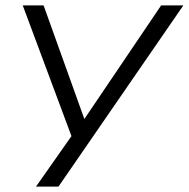

<svg xmlns="http://www.w3.org/2000/svg" viewBox="-20 -509 697 709"><path d="M113 180 252 -18 256 26 64 -489H141L296 -57H283L575 -489H657L196 180Z"/></svg>

Font: Nunito Sans 10pt Expanded Light
Style: Italic
Weight: 300
Width: 7
Italic angle: -9°
Designer: Vernon Adams
Foundry: Vernon Adams
Version: Version 3.101;gftools[0.9.27]